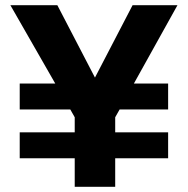

<svg xmlns="http://www.w3.org/2000/svg" viewBox="-20 -720 724 740"><path d="M424 -268V-210H628V-110H424V0H268V-110H56V-210H268V-268L251 -298H56V-398H193L20 -700H201L346 -421L491 -700H664L496 -398H628V-298H441Z"/></svg>

Font: Fivo Sans
Style: Regular
Weight: 700
Designer: Alexander Slobzheninov
Foundry: Alexander Slobzheninov
Version: 1.0